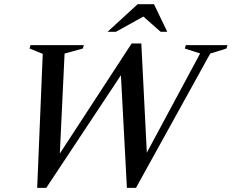

<svg xmlns="http://www.w3.org/2000/svg" viewBox="-20 -904 1124 932"><path d="M951.5 -644.5 877 -668.5 882 -685H1084L1079.5 -668.5L1000.5 -644L640 8H596L565 -576L600.5 -589.5L204.5 8H160.5L187.5 -642.5L123.5 -668.5L128 -685H387L382 -668.5L293.5 -644L268.5 -119H244.5L619 -693H666L695.5 -108.5L658 -98.5ZM502 -749.5 648 -883.5H727.5L792 -749.5H760L666.5 -832H691L542.5 -749.5Z"/></svg>

Font: Newsreader 36pt Medium
Style: Italic
Weight: 500
Italic angle: -17°
Designer: Hugues Gentile
Foundry: Production Type
Version: Version 1.003